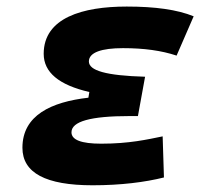

<svg xmlns="http://www.w3.org/2000/svg" viewBox="-20 -547 626 577"><path d="M258.3 9.8C343.3 9.8 416 0.5 472.7 -13.7L468.8 -137.2C422.9 -127.9 368.7 -115.2 284.2 -115.2C224.6 -115.2 194.8 -126.5 194.8 -149.4C194.8 -182.1 252.4 -198.2 369.1 -198.2H394.5L416 -316.4C297.9 -319.8 247.1 -335 247.1 -362.3C247.1 -389.6 285.6 -402.3 349.6 -402.3C412.6 -402.3 465.3 -395 510.7 -379.9L562 -498C512.7 -518.1 446.3 -527.3 360.8 -527.3C228.5 -527.3 111.3 -493.7 111.3 -385.3C111.3 -329.6 157.2 -291.5 248.5 -270.5L245.6 -253.4C134.3 -240.7 47.4 -200.7 47.4 -103C47.4 -27.3 117.7 9.8 258.3 9.8Z"/></svg>

Font: Cascadia Mono NF
Style: Bold Italic
Weight: 700
Italic angle: -10°
Monospace: yes
Designer: Aaron Bell
Foundry: Saja Typeworks
Version: Version 2404.023